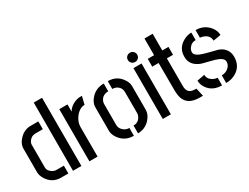

<svg xmlns="http://www.w3.org/2000/svg" viewBox="-64 -1185 2181 1684"><g transform="rotate(-30 1026.5 -343.0)"><path d="M29.3 -144.5V-385.7Q30.3 -438.5 77.1 -483.4Q123 -527.3 184.6 -527.3H261.7V-448.2H185.5Q145.5 -448.2 120.1 -412.1Q109.4 -395.5 109.4 -380.9V-146.5Q109.4 -115.2 144.5 -92.8Q165 -79.1 186.5 -79.1H261.7V0H187.5Q100.6 0 52.7 -75.2Q29.3 -112.3 29.3 -144.5ZM308.6 0 309.6 -690.4H393.6V0Z M474.6 0V-528.3H557.6V-456.1Q583 -499 633.8 -519.5Q661.1 -530.3 687.5 -530.3H705.1L685.5 -450.2Q631.8 -449.2 589.8 -392.6Q557.6 -347.7 557.6 -299.8V0Z M756.8 -144.5V-385.7Q756.8 -431.6 797.9 -475.6Q848.6 -528.3 924.8 -528.3V-449.2Q867.2 -449.2 844.7 -401.4Q837.9 -386.7 837.9 -372.1V-157.2Q837.9 -121.1 871.1 -95.7Q894.5 -78.1 924.8 -78.1V1Q832 1 781.2 -74.2Q756.8 -111.3 756.8 -144.5ZM966.8 1V-78.1Q1018.6 -78.1 1041 -125Q1048.8 -140.6 1048.8 -155.3V-372.1Q1048.8 -412.1 1014.6 -435.5Q993.2 -449.2 965.8 -449.2V-528.3Q1055.7 -528.3 1104.5 -455.1Q1128.9 -418.9 1128.9 -385.7V-144.5Q1128.9 -96.7 1087.9 -51.8Q1040 0 966.8 1Z M1210.9 -600.6Q1210.9 -630.9 1239.3 -643.6Q1249 -647.5 1258.8 -647.5Q1288.1 -647.5 1301.8 -620.1Q1305.7 -610.4 1305.7 -600.6Q1305.7 -571.3 1278.3 -557.6Q1268.6 -553.7 1258.8 -553.7Q1228.5 -553.7 1214.8 -581.1Q1210.9 -590.8 1210.9 -600.6ZM1217.8 0V-514.6H1299.8V0Z M1367.2 -443.4V-522.5H1431.6V-691.4H1514.6V-522.5H1577.1V-442.4H1514.6V-162.1Q1514.6 -92.8 1571.3 -85Q1582 -83 1592.8 -83H1606.4L1625 0H1589.8Q1469.7 -1 1442.4 -89.8Q1432.6 -123 1432.6 -171.9L1431.6 -443.4Z M1649.4 -138.7 1726.6 -153.3Q1726.6 -109.4 1772.5 -84Q1794.9 -73.2 1815.4 -72.3V4.9Q1720.7 4.9 1673.8 -63.5Q1649.4 -99.6 1649.4 -138.7ZM1654.3 -378.9Q1654.3 -467.8 1735.4 -510.7Q1774.4 -531.2 1813.5 -531.2V-455.1Q1768.6 -455.1 1744.1 -418Q1731.4 -399.4 1731.4 -378.9Q1731.4 -347.7 1780.3 -328.1Q1817.4 -312.5 1923.8 -287.1Q1990.2 -273.4 2018.6 -221.7Q2033.2 -194.3 2033.2 -160.2Q2033.2 -66.4 1958 -21.5Q1914.1 4.9 1857.4 4.9V-72.3Q1902.3 -72.3 1932.6 -103.5Q1954.1 -126 1954.1 -156.2Q1954.1 -195.3 1877 -218.8Q1857.4 -224.6 1814.5 -235.4Q1768.6 -246.1 1748 -252.9Q1673.8 -282.2 1658.2 -341.8Q1654.3 -359.4 1654.3 -378.9ZM1856.4 -454.1V-531.2Q1940.4 -531.2 1992.2 -468.8Q2024.4 -428.7 2024.4 -384.8L1947.3 -372.1Q1947.3 -425.8 1888.7 -447.3Q1871.1 -454.1 1856.4 -454.1Z"/></g></svg>

Font: Post No Bills Jaffna SemiBold
Style: Regular
Weight: 600
Designer: Kosala Senevirathne, Siva Puranthara, Lasantha Premarathna, Tharique Azeez
Foundry: Mooniak
Version: Version 1.220 ; ttfautohint (v1.6)